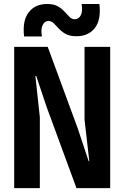

<svg xmlns="http://www.w3.org/2000/svg" viewBox="-20 -968 640 988"><path d="M53 0V-727H225.5L379.5 -309L436 -139H439.5L415 -352.5V-727H547V0H373.5L220.5 -416L166.5 -577H162L185 -365V0ZM373 -781.5Q339.5 -781.5 318.2 -793.2Q297 -805 282.8 -820.8Q268.5 -836.5 256.5 -848.2Q244.5 -860 230 -860Q209 -860 199 -838Q189 -816 196 -780.5H104Q94.5 -862 127.8 -904.8Q161 -947.5 222.5 -947.5Q256 -947.5 277 -935.8Q298 -924 312 -908.2Q326 -892.5 337.8 -880.8Q349.5 -869 364 -869Q385.5 -869 396 -890Q406.5 -911 400 -947.5H491.5Q501 -865.5 467.8 -823.5Q434.5 -781.5 373 -781.5Z"/></svg>

Font: Spline Sans Mono SemiBold
Style: Regular
Weight: 600
Monospace: yes
Version: Version 1.004